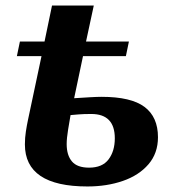

<svg xmlns="http://www.w3.org/2000/svg" viewBox="-20 -664 635 694"><path d="M296 10Q70 10 70 -142Q70 -166 73.5 -188.5Q77 -211 81 -230L130 -461H41L52 -514H141L168 -644H319L291 -514H446L435 -461H280L248 -309Q279 -311 305 -312.5Q331 -314 347 -314Q454 -314 502.5 -277.5Q551 -241 551 -168Q551 -110 516.5 -70Q482 -30 424 -10Q366 10 296 10ZM302 -58Q350 -58 372.5 -88Q395 -118 395 -164Q395 -252 310 -252Q282 -252 264.5 -250.5Q247 -249 235 -248Q231 -225 226 -194.5Q221 -164 221 -143Q221 -103 240 -80.5Q259 -58 302 -58Z"/></svg>

Font: Noto Serif
Style: Bold Italic
Weight: 700
Italic angle: -12°
Designer: Monotype Design Team
Foundry: Monotype Imaging Inc.
Version: Version 2.013